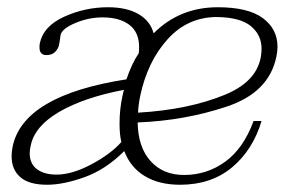

<svg xmlns="http://www.w3.org/2000/svg" viewBox="-20 -500 786 530"><path d="M12 -69Q12 -81 15 -96Q45 -237 329 -281Q344 -325 363 -353Q364 -359 364 -370Q364 -411 337 -431.5Q310 -452 263 -452Q225 -452 188 -436.5Q151 -421 147 -403Q147 -400 145.5 -390.5Q144 -381 143 -376Q141 -366 132.5 -357Q124 -348 108 -348Q89 -348 89 -369Q89 -377 90 -381Q100 -428 157.5 -454Q215 -480 278 -480Q330 -480 362.5 -461Q395 -442 404 -408Q476 -480 581 -480Q665 -480 705.5 -450Q746 -420 746 -371Q746 -358 743 -344Q723 -245 606.5 -206Q490 -167 360 -162Q361 -94 395.5 -55.5Q430 -17 488 -17Q551 -17 601.5 -53.5Q652 -90 680 -166H702Q678 -86 620.5 -38Q563 10 477 10Q419 10 379.5 -14Q340 -38 323 -83Q272 -32 213.5 -11Q155 10 110 10Q60 10 36 -11Q12 -32 12 -69ZM702 -366Q702 -403 673 -427.5Q644 -452 579 -453Q498 -453 442.5 -391.5Q387 -330 367 -235Q362 -211 361 -189Q500 -197 601 -238.5Q702 -280 702 -366ZM315 -108Q310 -128 310 -159Q310 -198 318 -235L322 -252Q212 -231 144 -191.5Q76 -152 65 -99Q62 -87 62 -77Q62 -48 82 -33Q102 -18 136 -18Q179 -18 232.5 -46.5Q286 -75 315 -108Z"/></svg>

Font: Taviraj ExtraLight
Style: Italic
Weight: 275
Italic angle: -12°
Designer: Katatrad Team
Foundry: CadsonDemak
Version: Version 1.001